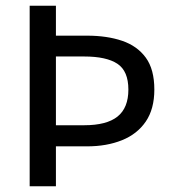

<svg xmlns="http://www.w3.org/2000/svg" viewBox="-20 -653 609 673"><path d="M84 0V-633H176V-528H285Q355 -528 408 -510Q461 -492 491 -451Q521 -410 521 -339Q521 -271 491 -227Q461 -183 407.5 -161.5Q354 -140 285 -140H176V0ZM176 -214H275Q354 -214 392 -244.5Q430 -275 430 -339Q430 -404 391.5 -429.5Q353 -455 275 -455H176Z"/></svg>

Font: Narnoor
Style: Regular
Weight: 400
Designer: S. Sridhar Murthy
Foundry: SIL International
Version: Version 3.000